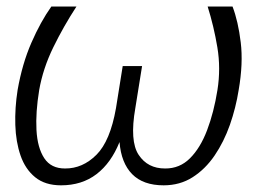

<svg xmlns="http://www.w3.org/2000/svg" viewBox="-20 -548 770 578"><path d="M605.1 -528.4H680Q697.1 -483.7 704.7 -420.5Q712.4 -357.2 698.5 -277Q690 -223.4 672.1 -172.2Q654.1 -121.1 626.1 -79.9Q598 -38.7 559.8 -14.4Q521.7 9.9 472.7 9.9Q410.9 9.9 377.8 -23.8Q344.8 -57.5 339.8 -120.4Q314.6 -57.5 270.6 -23.8Q226.6 9.9 163.7 9.9Q115.8 9.9 85.9 -14.4Q56.1 -38.7 41.9 -79.7Q27.7 -120.7 26.1 -171.9Q24.5 -223 33 -277Q46.9 -356.2 74.6 -419.6Q102.3 -483 134.6 -528.4H210.2Q171.5 -469.1 140.4 -405.5Q109.4 -342 98 -277Q87 -210.2 89.8 -156.6Q92.7 -103 113.3 -71.7Q133.9 -40.5 176.1 -40.8Q228.7 -40.5 270.2 -81.9Q311.8 -123.2 329.2 -222.7L349.4 -349.1H407.7L387.4 -222.7Q370 -123.2 397.4 -81.9Q424.7 -40.5 477.3 -40.8Q521 -40.5 552 -71.6Q583.1 -102.6 603.5 -156.2Q623.9 -209.9 634.6 -277Q644.9 -342 634.4 -405.2Q623.9 -468.4 605.1 -528.4Z"/></svg>

Font: Inter UI Extra Light
Style: Italic
Weight: 200
Italic angle: -9.39999°
Designer: Rasmus Andersson
Foundry: rsms
Version: 3.2;8d6f07862